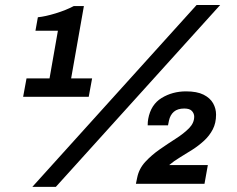

<svg xmlns="http://www.w3.org/2000/svg" viewBox="-20 -718 927 750"><path d="M106.3 12 747.9 -698.4H840L198.1 12ZM70.4 -340 83.6 -411.8H173.5L206.2 -598H118.5L127.9 -650.6Q156.6 -653.4 197.3 -665.8Q237.9 -678.2 268.1 -694.3H307.7L257.9 -411.8H339.8L326.6 -340ZM510.9 0 515.9 -24.2Q522.9 -59 547.5 -85.7Q572.2 -112.4 604.2 -134.7Q636.1 -156.9 667.1 -176.7Q698.1 -196.5 718.4 -217.1Q738.6 -237.7 738.6 -262.3Q738.6 -274.3 729.9 -284.2Q721.2 -294.1 699.7 -294.1Q674 -294.1 659.3 -281.6Q644.7 -269 639.9 -246.5L636.3 -228.4H556.9Q556.9 -235.6 557.4 -241.7Q557.9 -247.8 558.9 -253.2Q569.1 -309.5 611.4 -335.3Q653.7 -361.1 706.7 -361.1Q749.5 -361.1 775.1 -348.2Q800.7 -335.3 812.4 -314.6Q824 -293.9 824 -270.3Q824 -237.4 811.2 -212.7Q798.4 -188 777.3 -168.5Q756.1 -149 731.7 -133.4Q707.3 -117.7 683.3 -103.4Q659.3 -89.1 640.9 -73.3H791.9L778.8 0Z"/></svg>

Font: Archivo Variable SemiBold
Style: Italic
Weight: 600
Italic angle: -10°
Designer: Hector Gatti
Foundry: Omnibus-Type
Version: Version 2.001